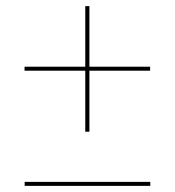

<svg xmlns="http://www.w3.org/2000/svg" viewBox="-20 -610 570 626"><path d="M60.4 -17H470.1V-4H60.4ZM258 -180.5V-379.5H60V-392.5H258V-590H271.5V-392.5H469.5V-379.5H271.5V-180.5Z"/></svg>

Font: Bodoni Moda 16pt
Style: Regular
Weight: 400
Version: Version 2.3